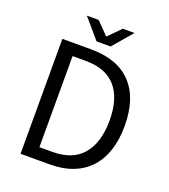

<svg xmlns="http://www.w3.org/2000/svg" viewBox="-147 -924 909 1030"><g transform="rotate(20 307.5 -409.0)"><path d="M90 -656H254Q406 -656 485 -572Q564 -488 564 -331Q564 -253 544 -191.5Q524 -130 485 -87.5Q446 -45 389 -22.5Q332 0 258 0H90ZM248 -68Q363 -68 420.5 -137Q478 -206 478 -331Q478 -456 420.5 -522Q363 -588 248 -588H173V-68ZM443 -818 347 -706H267L171 -818H238L305 -750H309L376 -818Z"/></g></svg>

Font: Myanmar Sanpya
Style: Regular
Weight: 400
Designer: Danh Hong
Foundry: Google Inc.
Version: Version 2.00 November 22, 2015